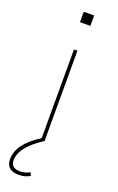

<svg xmlns="http://www.w3.org/2000/svg" viewBox="-180 -775 637 1039"><g transform="rotate(20 139.0 -255.0)"><path d="M109 -730H169V-670H109ZM129 -9V-520H149V0Q27 78 27 155Q27 200 80 200Q108 200 136 185L144 203Q116 220 80 220Q7 220 7 155Q7 67 129 -9Z"/></g></svg>

Font: Enso Thin
Style: Regular
Weight: 100
Designer: Coji Morishita
Foundry: UNDERFOREST DESIGN
Version: Version 1.000